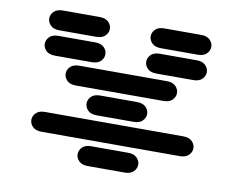

<svg xmlns="http://www.w3.org/2000/svg" viewBox="-78 -841 1157 932"><g transform="rotate(10 500.0 -374.5)"><path d="M409.2 -13.7Q379.9 -13.7 365.2 -28.8Q350.6 -43.9 350.6 -62.5Q350.6 -81.1 365.2 -96.2Q379.9 -111.3 409.2 -111.3H590.8Q620.1 -111.3 634.8 -96.2Q649.4 -81.1 649.4 -62.5Q649.4 -43.9 634.8 -28.8Q620.1 -13.7 590.8 -13.7ZM159.2 -138.7Q129.9 -138.7 115.2 -153.8Q100.6 -168.9 100.6 -187.5Q100.6 -206.1 115.2 -221.2Q129.9 -236.3 159.2 -236.3H840.8Q870.1 -236.3 884.8 -221.2Q899.4 -206.1 899.4 -187.5Q899.4 -168.9 884.8 -153.8Q870.1 -138.7 840.8 -138.7ZM409.2 -263.7Q379.9 -263.7 365.2 -278.8Q350.6 -293.9 350.6 -312.5Q350.6 -331.1 365.2 -346.2Q379.9 -361.3 409.2 -361.3H590.8Q620.1 -361.3 634.8 -346.2Q649.4 -331.1 649.4 -312.5Q649.4 -293.9 634.8 -278.8Q620.1 -263.7 590.8 -263.7ZM284.2 -388.7Q254.9 -388.7 240.2 -403.8Q225.6 -418.9 225.6 -437.5Q225.6 -456.1 240.2 -471.2Q254.9 -486.3 284.2 -486.3H715.8Q745.1 -486.3 759.8 -471.2Q774.4 -456.1 774.4 -437.5Q774.4 -418.9 759.8 -403.8Q745.1 -388.7 715.8 -388.7ZM159.2 -513.7Q129.9 -513.7 115.2 -528.8Q100.6 -543.9 100.6 -562.5Q100.6 -581.1 115.2 -596.2Q129.9 -611.3 159.2 -611.3H340.8Q370.1 -611.3 384.8 -596.2Q399.4 -581.1 399.4 -562.5Q399.4 -543.9 384.8 -528.8Q370.1 -513.7 340.8 -513.7ZM659.2 -513.7Q629.9 -513.7 615.2 -528.8Q600.6 -543.9 600.6 -562.5Q600.6 -581.1 615.2 -596.2Q629.9 -611.3 659.2 -611.3H840.8Q870.1 -611.3 884.8 -596.2Q899.4 -581.1 899.4 -562.5Q899.4 -543.9 884.8 -528.8Q870.1 -513.7 840.8 -513.7ZM159.2 -638.7Q129.9 -638.7 115.2 -653.8Q100.6 -668.9 100.6 -687.5Q100.6 -706.1 115.2 -721.2Q129.9 -736.3 159.2 -736.3H340.8Q370.1 -736.3 384.8 -721.2Q399.4 -706.1 399.4 -687.5Q399.4 -668.9 384.8 -653.8Q370.1 -638.7 340.8 -638.7ZM659.2 -638.7Q629.9 -638.7 615.2 -653.8Q600.6 -668.9 600.6 -687.5Q600.6 -706.1 615.2 -721.2Q629.9 -736.3 659.2 -736.3H840.8Q870.1 -736.3 884.8 -721.2Q899.4 -706.1 899.4 -687.5Q899.4 -668.9 884.8 -653.8Q870.1 -638.7 840.8 -638.7Z"/></g></svg>

Font: Sixtyfour Normal
Style: Regular
Weight: 400
Monospace: yes
Designer: Jens Kutilek
Foundry: Jens Kutilek
Version: Version 2.000